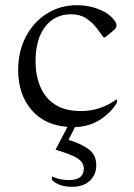

<svg xmlns="http://www.w3.org/2000/svg" viewBox="-20 -480 516 740"><path d="M245 214Q276 214 289.5 202Q303 190 303 171Q303 145 277.5 129.5Q252 114 194 97L240 9Q150 2 100 -58Q50 -118 50 -210Q50 -282 79.5 -338.5Q109 -395 160.5 -427.5Q212 -460 277 -460Q317 -460 352.5 -447.5Q388 -435 407 -417Q418 -406 423.5 -398Q429 -390 429 -383Q429 -372 419 -364L385 -336H379L354 -370Q336 -394 312 -409.5Q288 -425 253 -425Q192 -425 154.5 -377.5Q117 -330 117 -242Q117 -190 135 -146.5Q153 -103 191.5 -77.5Q230 -52 292 -52Q366 -52 428 -96H431V-85Q409 -47 367 -19.5Q325 8 269 10L244 59Q296 75 323.5 96.5Q351 118 351 157Q351 193 326.5 216.5Q302 240 257 240Q232 240 212 233Q192 226 180 213V201H183Q210 214 245 214Z"/></svg>

Font: Spectral Light
Style: Regular
Weight: 300
Designer: Jean-Baptiste Levee
Foundry: Production Type
Version: Version 2.001